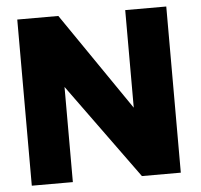

<svg xmlns="http://www.w3.org/2000/svg" viewBox="-50 -740 828 792"><g transform="rotate(-5 363.5 -344.0)"><path d="M220 -688 497 -284V-688H667V0H506L220 -394V0H50V-688Z"/></g></svg>

Font: Roundo
Style: Bold
Weight: 700
Designer: Namrata Goyal (Gurmukhi), Shiva Nallaperumal (Latin)
Foundry: Indian Type Foundry
Version: Version 1.000;PS 1.0;hotconv 1.0.88;makeotf.lib2.5.647800